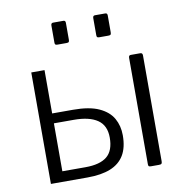

<svg xmlns="http://www.w3.org/2000/svg" viewBox="-82 -821 868 899"><g transform="rotate(-10 352.0 -371.0)"><path d="M288 -731V-651Q288 -643 285.5 -640Q283 -637 274 -637H232Q224 -637 221.5 -639.5Q219 -642 219 -649V-730Q219 -742 229 -742H278Q288 -742 288 -731ZM487 -731V-651Q487 -643 484.5 -640Q482 -637 473 -637H431Q423 -637 420.5 -639.5Q418 -642 418 -649V-730Q418 -742 428 -742H477Q487 -742 487 -731ZM88 0V-530H151V-324H250Q328 -324 373.5 -303Q419 -282 439 -246.5Q459 -211 459 -166Q459 -108 437 -71.5Q415 -35 371.5 -17.5Q328 0 262 0ZM151 -49H261Q330 -49 363.5 -76.5Q397 -104 397 -166Q397 -224 358 -250.5Q319 -277 246 -277H151ZM617 -15Q617 -6 614 -3Q611 0 601 0H564Q556 0 553.5 -2.5Q551 -5 551 -12V-518Q551 -530 561 -530H606Q617 -530 617 -518Z"/></g></svg>

Font: Libre Franklin Light
Style: Regular
Weight: 300
Designer: Pablo Impallari, Rodrigo Fuenzalida, Nhung Nguyen
Foundry: Impallari Type
Version: Version 3.000